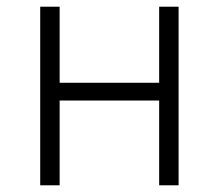

<svg xmlns="http://www.w3.org/2000/svg" viewBox="-20 -553 653 573"><path d="M100 0H158V-253H455V0H513V-533H455V-306H158V-533H100Z"/></svg>

Font: Noto Sans CJK KR Light
Style: Regular
Weight: 300
Designer: Ryoko NISHIZUKA (kana & ideographs); Paul D. Hunt (Latin, Greek & Cyrillic); Wenlong ZHANG (bopomofo); Sandoll Communica
Foundry: Adobe Systems Incorporated
Version: Version 1.004;PS 1.004;hotconv 1.0.82;makeotf.lib2.5.63406